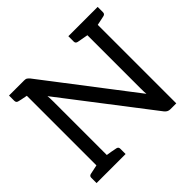

<svg xmlns="http://www.w3.org/2000/svg" viewBox="-168 -914 1112 1112"><g transform="rotate(-45 388.0 -357.5)"><path d="M604 -158Q602 -172 602 -208V-642L536 -654Q520 -657 520 -672V-716H760V-672Q760 -657 744 -654L687 -642V1H638Q618 1 604 -16L189 -556Q191 -539 191 -510V-72Q219 -68 258 -60Q272 -57 272 -42V1H34V-42Q34 -57 49 -60L106 -72V-642Q58 -651 49 -654Q34 -657 34 -673V-716H156Q169 -716 175 -713Q179 -711 190 -700L604 -160Z"/></g></svg>

Font: Aleo
Style: Regular
Weight: 400
Designer: Alessio Laiso
Version: Version 1.1